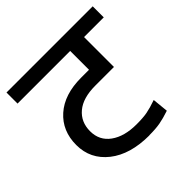

<svg xmlns="http://www.w3.org/2000/svg" viewBox="-169 -757 845 845"><g transform="rotate(-45 253.5 -335.0)"><path d="M296.9 -46.4V-45.9Q178.2 -45.9 108.6 -100.8Q39.1 -155.8 39.1 -243.4Q39.1 -331.1 99.1 -384.5Q159.2 -438 264.2 -438H313V-555.2H-14.6V-624H522V-555.2H399.4V-369.1H282.7Q206.5 -369.1 165.8 -335Q125 -300.8 125 -243.2Q125 -185.5 170.4 -152.8Q215.8 -120.1 291 -120.1Q332.5 -120.1 357.4 -124.8Q382.3 -129.4 420.4 -142.6L427.7 -68.4Q391.1 -56.2 364 -51.3Q336.9 -46.4 296.9 -46.4Z"/></g></svg>

Font: Yantramanav
Style: Regular
Weight: 400
Version: Version 1.000;PS 1.0;hotconv 1.0.72;makeotf.lib2.5.5900; ttf